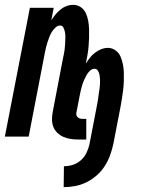

<svg xmlns="http://www.w3.org/2000/svg" viewBox="-34 -562 604 790"><path d="M228 208 229 122Q247 122 265 116.5Q283 111 298 98Q313 85 321.5 67.5Q330 50 334 32L367 -139Q369 -149 370 -158.5Q371 -168 372.5 -177.5Q374 -187 375.5 -197Q377 -207 377.5 -216.5Q378 -226 377.5 -235.5Q377 -245 375.5 -254Q374 -263 369 -271Q364 -279 355 -279Q344 -279 335.5 -270.5Q327 -262 321.5 -252Q316 -242 311.5 -231.5Q307 -221 304 -211Q301 -201 298.5 -190.5Q296 -180 294 -169L281 -102Q279 -96 280 -90.5Q281 -85 284.5 -81Q288 -77 293 -75Q298 -73 304 -73H321V12H287Q271 12 255.5 9.5Q240 7 226.5 1Q213 -5 202 -15.5Q191 -26 185.5 -40Q180 -54 180 -70Q180 -86 183 -102L224 -316Q226 -326 228 -335.5Q230 -345 231.5 -355Q233 -365 233.5 -374.5Q234 -384 234.5 -393.5Q235 -403 235 -412.5Q235 -422 233 -431Q231 -440 227 -448.5Q223 -457 213 -457Q203 -457 193.5 -448Q184 -439 178.5 -429.5Q173 -420 169 -409.5Q165 -399 161.5 -388.5Q158 -378 155.5 -367.5Q153 -357 151 -347L84 0H-14L89 -530H187L177 -478Q184 -490 193.5 -501.5Q203 -513 214.5 -522.5Q226 -532 239.5 -537Q253 -542 267 -542Q285 -542 298.5 -532.5Q312 -523 319 -508Q326 -493 329 -476Q332 -459 332.5 -441.5Q333 -424 332.5 -406.5Q332 -389 330.5 -371.5Q329 -354 326 -336Q323 -318 319 -300Q327 -313 336 -324.5Q345 -336 357 -345Q369 -354 382.5 -359.5Q396 -365 410 -365Q427 -365 441 -355Q455 -345 461.5 -330Q468 -315 471.5 -298.5Q475 -282 475.5 -264.5Q476 -247 475.5 -229.5Q475 -212 473 -194Q471 -176 468 -158.5Q465 -141 462 -123L432 32Q427 55 418.5 78Q410 101 396.5 122Q383 143 363.5 160Q344 177 321.5 188Q299 199 275.5 203.5Q252 208 228 208Z"/></svg>

Font: Lode Dark Term
Style: Bold Italic
Weight: 700
Italic angle: -11°
Monospace: yes
Designer: Belleve Invis
Foundry: Belleve Invis
Version: Version 29.2.0